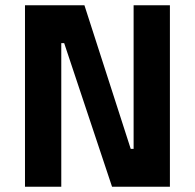

<svg xmlns="http://www.w3.org/2000/svg" viewBox="-20 -710 741 730"><path d="M75 0H213V-546H224L406 0H626V-690H488V-144H477L301 -690H75Z"/></svg>

Font: TitilliumMaps29L
Style: 999 wt
Weight: 900
Designer: Campivisivi
Foundry: Accademia di Belle Arti di Urbino and students of MA course of Visual design